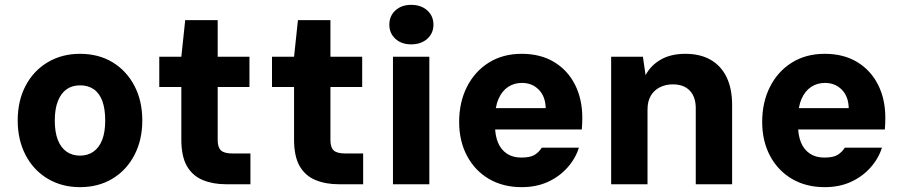

<svg xmlns="http://www.w3.org/2000/svg" viewBox="-20 -760 3722 792"><path d="M310 12Q235 12 176.5 -23Q118 -58 85.5 -120.5Q53 -183 53 -263Q53 -344 85.5 -406Q118 -468 176.5 -503Q235 -538 310 -538Q387 -538 444.5 -503Q502 -468 534.5 -406Q567 -344 567 -263Q567 -183 534.5 -120.5Q502 -58 444 -23Q386 12 310 12ZM310 -118Q342 -118 365.5 -134.5Q389 -151 401.5 -183Q414 -215 414 -263Q414 -311 402 -343.5Q390 -376 366.5 -392Q343 -408 311 -408Q278 -408 255 -392Q232 -376 219 -343.5Q206 -311 206 -263Q206 -215 218.5 -183Q231 -151 254.5 -134.5Q278 -118 310 -118Z M912 0Q858 0 816 -17.5Q774 -35 751 -75Q728 -115 728 -184V-401H637V-526H728L744 -677H878V-526H1009V-401H878V-182Q878 -152 891.5 -139.5Q905 -127 938 -127H1013V0Z M1377 0Q1323 0 1281 -17.5Q1239 -35 1216 -75Q1193 -115 1193 -184V-401H1102V-526H1193L1209 -677H1343V-526H1474V-401H1343V-182Q1343 -152 1356.5 -139.5Q1370 -127 1403 -127H1478V0Z M1601 0V-526H1751V0ZM1676 -577Q1636 -577 1611 -600Q1586 -623 1586 -658Q1586 -694 1611 -717Q1636 -740 1676 -740Q1717 -740 1742.5 -717Q1768 -694 1768 -658Q1768 -623 1742.5 -600Q1717 -577 1676 -577Z M2132 12Q2055 12 1997 -22Q1939 -56 1906.5 -117Q1874 -178 1874 -257Q1874 -338 1906 -401.5Q1938 -465 1996 -501.5Q2054 -538 2132 -538Q2210 -538 2266 -504Q2322 -470 2352 -410.5Q2382 -351 2382 -274Q2382 -264 2381.5 -251.5Q2381 -239 2380 -226H1980V-314H2231Q2230 -362 2202.5 -390Q2175 -418 2133 -418Q2101 -418 2076 -401.5Q2051 -385 2036.5 -352.5Q2022 -320 2022 -270V-241Q2022 -202 2034 -172.5Q2046 -143 2070.5 -126.5Q2095 -110 2130 -110Q2167 -110 2185 -121Q2203 -132 2215 -151H2368Q2354 -106 2320.5 -68.5Q2287 -31 2239.5 -9.5Q2192 12 2132 12Z M2501 0V-526H2632L2643 -450Q2664 -490 2705.5 -514Q2747 -538 2807 -538Q2869 -538 2912 -513Q2955 -488 2977.5 -441Q3000 -394 3000 -327V0H2850V-314Q2850 -360 2825.5 -386Q2801 -412 2755 -412Q2726 -412 2702 -400Q2678 -388 2664.5 -365Q2651 -342 2651 -308V0Z M3382 12Q3305 12 3247 -22Q3189 -56 3156.5 -117Q3124 -178 3124 -257Q3124 -338 3156 -401.5Q3188 -465 3246 -501.5Q3304 -538 3382 -538Q3460 -538 3516 -504Q3572 -470 3602 -410.5Q3632 -351 3632 -274Q3632 -264 3631.5 -251.5Q3631 -239 3630 -226H3230V-314H3481Q3480 -362 3452.5 -390Q3425 -418 3383 -418Q3351 -418 3326 -401.5Q3301 -385 3286.5 -352.5Q3272 -320 3272 -270V-241Q3272 -202 3284 -172.5Q3296 -143 3320.5 -126.5Q3345 -110 3380 -110Q3417 -110 3435 -121Q3453 -132 3465 -151H3618Q3604 -106 3570.5 -68.5Q3537 -31 3489.5 -9.5Q3442 12 3382 12Z"/></svg>

Font: DM Sans 9pt Black
Style: Regular
Weight: 900
Version: Version 4.004;gftools[0.9.30]